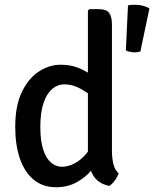

<svg xmlns="http://www.w3.org/2000/svg" viewBox="-20 -774 648 807"><path d="M518 -751Q524.5 -753 531.5 -753.5Q538.5 -754 546.5 -754Q582.5 -754 608 -738.5L570 -557.5Q564.5 -556 558.2 -555Q552 -554 546 -554Q536.5 -554 526 -556.2Q515.5 -558.5 509 -562ZM450.5 -140.5Q450.5 -111.5 456.2 -86Q462 -60.5 478.5 -46Q474.5 -32 463.2 -16.2Q452 -0.5 439.5 7.5Q390.5 -2.5 370 -39.5Q349.5 -76.5 349.5 -124.5V-729L355.5 -735.5H395Q427 -735.5 438.8 -719.8Q450.5 -704 450.5 -669.5ZM44 -241Q44 -330 72.2 -388Q100.5 -446 144.2 -474Q188 -502 235.5 -502Q283.5 -502 323.5 -482.5Q363.5 -463 398.5 -437.5L387 -355.5Q358 -378 322.8 -398.8Q287.5 -419.5 250 -419.5Q222.5 -419.5 199.5 -400.2Q176.5 -381 163 -341.2Q149.5 -301.5 149.5 -240Q149.5 -181 162 -144Q174.5 -107 195.2 -90Q216 -73 240 -73Q265 -73 292.5 -86.8Q320 -100.5 343.5 -129Q367 -157.5 380 -202L401 -125.5Q391.5 -92 365.5 -60Q339.5 -28 301.5 -7.5Q263.5 13 216 13Q159.5 13 121 -19.2Q82.5 -51.5 63.2 -108.8Q44 -166 44 -241Z"/></svg>

Font: Signika
Style: Regular
Weight: 400
Designer: Anna Giedry
Foundry: Anna Giedry
Version: Version 2.001